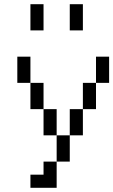

<svg xmlns="http://www.w3.org/2000/svg" viewBox="-20 -895 540 915"><path d="M187.5 -62.5H125V0H250Q250 0 250 -125H187.5ZM250 -125H312.5Q312.5 -125 312.5 -250H250Q250 -250 250 -125ZM250 -250Q250 -250 250 -375H187.5Q187.5 -375 187.5 -250ZM312.5 -250H375Q375 -250 375 -375H312.5Q312.5 -375 312.5 -250ZM187.5 -375Q187.5 -375 187.5 -500H125Q125 -500 125 -375ZM375 -375H437.5Q437.5 -375 437.5 -500H375Q375 -500 375 -375ZM125 -500Q125 -500 125 -625H62.5Q62.5 -625 62.5 -500ZM437.5 -500H500Q500 -500 500 -625H437.5Q437.5 -625 437.5 -500ZM125 -875Q125 -875 125 -750H187.5Q187.5 -750 187.5 -875ZM312.5 -875Q312.5 -875 312.5 -750H375Q375 -750 375 -875Z"/></svg>

Font: Unifont
Style: Regular
Weight: 500
Version: Version 15.1.04